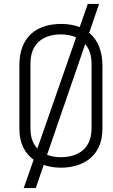

<svg xmlns="http://www.w3.org/2000/svg" viewBox="-20 -837 571 971"><path d="M161 114 201 -3C229 7 259 11 289 11C388 11 498 -38 498 -185V-506C498 -578 475 -635 431 -671L481 -817H424L383 -700C356 -710 325 -716 290 -716C162 -716 78 -648 78 -507V-185C78 -109 108 -60 150 -29L100 114ZM169 -86C147 -109 134 -142 134 -186V-516C134 -618 200 -663 288 -663C316 -663 343 -658 365 -648ZM443 -187C443 -83 372 -42 288 -42C263 -42 239 -46 218 -54L411 -614C431 -591 443 -558 443 -516Z"/></svg>

Font: Advent Pro
Style: Regular
Weight: 400
Designer: Andreas Kalpakidis
Foundry: Andreas Kalpakidis
Version: Version 2.002 2008